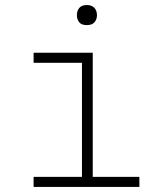

<svg xmlns="http://www.w3.org/2000/svg" viewBox="-20 -736 640 756"><path d="M112.3 -528.3V-488.8H302.7V-39.6H112.3V0H528.8V-39.6H345.2V-528.3ZM282.7 -675.8Q282.7 -660.6 291.5 -648.9Q300.3 -637.2 321.8 -637.2Q343.3 -637.2 352.5 -648.9Q361.8 -660.6 361.8 -675.8Q361.8 -684.1 359.4 -691.7Q356.9 -699.2 352.1 -704.6Q347.2 -710 339.8 -713.1Q332.5 -716.3 321.8 -716.3Q311 -716.3 303.7 -713.1Q296.4 -710 292 -704.6Q287.1 -698.7 284.9 -691.4Q282.7 -684.1 282.7 -675.8Z"/></svg>

Font: Roboto Mono ExtraLight
Style: Regular
Weight: 250
Monospace: yes
Designer: Google
Version: Version 3.000